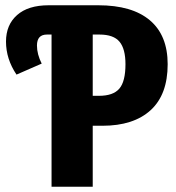

<svg xmlns="http://www.w3.org/2000/svg" viewBox="-20 -713 671 733"><path d="M355 -692.9Q484.4 -692.9 552.2 -635.5Q620.1 -578.1 620.1 -467.8Q620.1 -351.6 554.9 -292.2Q489.7 -232.9 371.1 -232.9H334V0H176.8V-581.1H159.2Q121.1 -581.1 121.1 -539.1Q121.1 -505.9 139.2 -470.2L43 -428.2Q2.9 -487.8 2.9 -554.2Q2.9 -618.2 45.2 -655.5Q87.4 -692.9 166 -692.9ZM357.9 -347.2Q412.1 -347.2 435.5 -374.5Q459 -401.9 459 -467.8Q459 -526.4 436.3 -553.7Q413.6 -581.1 359.9 -581.1H334V-347.2Z"/></svg>

Font: Fira Sans Compressed
Style: Bold
Weight: 700
Width: 1
Designer: Carrois Corporate & Edenspiekermann AG
Foundry: Carrois Corporate GbR & Edenspiekermann AG
Version: Version 4.203;PS 004.203;hotconv 1.0.88;makeotf.lib2.5.64775